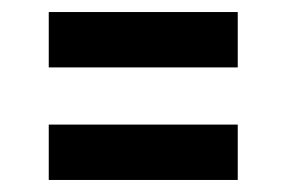

<svg xmlns="http://www.w3.org/2000/svg" viewBox="-20 -574 476 319"><path d="M61 -462V-554H375V-462ZM61 -275V-367H375V-275Z"/></svg>

Font: Oswald SemiBold
Style: Regular
Weight: 600
Designer: Vernon Adams
Foundry: Vernon Adams
Version: Version 4.103;gftools[0.9.33.dev8+g029e19f]